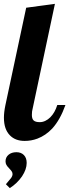

<svg xmlns="http://www.w3.org/2000/svg" viewBox="-28 -720 357 989"><path d="M23.4 -22.5Q-7.8 -53.7 -7.8 -113.8Q-7.8 -142.1 0 -179.2L106.9 -680.2L254.9 -700.2L140.1 -160.2Q136.2 -147.5 136.2 -127.9Q136.2 -107.4 145.8 -99.1Q155.3 -90.8 176.8 -90.8Q191.4 -90.8 205.3 -97.4Q219.2 -104 231 -115.7Q254.9 -139.6 267.1 -179.2H309.1Q282.2 -103.5 241.7 -58.6Q207.5 -22 164.6 -5.9Q133.3 5.9 99.1 5.9Q51.3 5.9 23.4 -22.5ZM2.4 229Q19.5 209.5 28.8 197.3Q36.6 186.5 36.6 176.8Q36.6 168.9 32.2 162.6Q27.8 156.2 18.6 146.5Q9.8 137.7 5.1 129.6Q0.5 121.6 0.5 110.8Q0.5 90.3 16.1 77.1Q31.7 64 56.6 64Q80.6 64 95 78.6Q109.4 93.3 109.4 119.1Q109.4 152.3 85.4 188.5Q60.5 224.6 22.5 249Z"/></svg>

Font: Pattaya
Style: Regular
Weight: 400
Designer: Pablo Impallari / Thai characters Designed by Thanarat Vachiruckul and Suppakit Chalermlarp
Foundry: Pablo Impallari
Version: Version 2.001